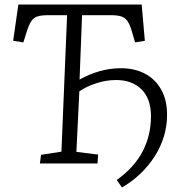

<svg xmlns="http://www.w3.org/2000/svg" viewBox="-20 -721 793 847"><path d="M161 -38 251 -52 276 -654H193Q162 -654 145 -648.5Q128 -643 117.5 -627Q107 -611 97 -578L83 -534L38 -541L61 -701H605L619 -541L576 -534L563 -578Q554 -611 543 -627Q532 -643 515 -648.5Q498 -654 471 -654H342L331 -370Q374 -394 419.5 -407Q465 -420 514 -420Q574 -420 619.5 -396Q665 -372 691 -326Q717 -280 717 -214Q717 -165 703 -119Q689 -73 662.5 -31.5Q636 10 599.5 45Q563 80 518 106L495 73Q573 17 609.5 -53.5Q646 -124 646 -208Q646 -286 604 -327Q562 -368 492 -368Q448 -368 404 -353.5Q360 -339 330 -318L317 -51L413 -39L410 0H156Z"/></svg>

Font: Literata Light
Style: Italic
Weight: 300
Italic angle: -2°
Designer: Latin by Veronika Burian and Jose Scaglione. Greek by Irene Vlachou. Cyrillic by Vera Evstafieva
Foundry: TypeTogether
Version: Version 3.103;gftools[0.9.29]